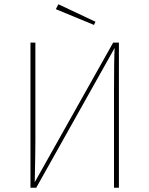

<svg xmlns="http://www.w3.org/2000/svg" viewBox="-20 -881 701 901"><path d="M254 -861 428 -779 421 -764 242 -838ZM538 -681V0H515V-456Q515 -601 518 -656L150 0H123V-681H146V-219Q146 -164 143 -26L511 -681Z"/></svg>

Font: FiraGO Thin
Style: Regular
Weight: 100
Designer: bBox Type
Foundry: bBox Type GmbH
Version: Version 1.001;PS 001.001;hotconv 1.0.88;makeotf.lib2.5.64775